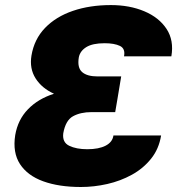

<svg xmlns="http://www.w3.org/2000/svg" viewBox="-20 -742 736 772"><path d="M451.7 -340.9 443.2 -291.2H348Q304 -291.2 273.8 -274.7Q243.6 -258.2 234.4 -206Q229.8 -169.7 258.3 -155.9Q286.9 -142 331 -142Q377.5 -142 405 -156.4Q432.5 -170.8 436.1 -197.4H627.8Q619 -143.1 587.5 -103.9Q556.1 -64.6 510.3 -39.4Q464.5 -14.2 411.2 -2.1Q358 9.9 305.4 9.9Q217 9.9 153.8 -13Q90.6 -35.9 60.4 -82.2Q30.2 -128.6 41.2 -198.9Q51.8 -260.7 92.5 -302.7Q133.2 -344.8 197.1 -365.1Q148.4 -387.1 123.2 -426.7Q98 -466.3 106.5 -518.5Q117.5 -584.5 161.2 -629.8Q204.9 -675.1 273.1 -698.3Q341.3 -721.6 426.1 -721.6Q501.1 -721.6 560.2 -696.7Q619.3 -671.9 649.7 -625.7Q680 -579.5 669 -515.6H478.7Q484.7 -546.5 462.2 -557.4Q439.6 -568.2 400.6 -568.2Q352.3 -568.2 327.1 -552.6Q301.8 -536.9 296.9 -511.4Q290.1 -469.8 310.2 -452.2Q330.3 -434.7 372.2 -434.7H467.3Z"/></svg>

Font: Inter UI Black
Style: Italic
Weight: 900
Italic angle: -9.39999°
Designer: Rasmus Andersson
Foundry: rsms
Version: 3.2;8d6f07862